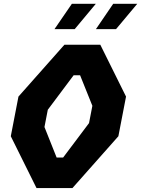

<svg xmlns="http://www.w3.org/2000/svg" viewBox="-20 -958 719 978"><path d="M166 0H349L583 -264L622 -466L491 -730H308L74 -466L35 -264ZM206.5 -311 223.5 -399 355 -574.5H388L450.5 -419L433.5 -331L301.5 -155.5H268.5ZM257.5 -809.5H360.5L468 -938.5H346ZM468.5 -809.5H571L679 -938.5H556.5Z"/></svg>

Font: Monaspace Krypton ExtraBold
Style: Italic
Weight: 800
Italic angle: -11°
Designer: Riley Cran & the Lettermatic Team
Foundry: Lettermatic
Version: Version 1.101 (Monaspace Krypton)